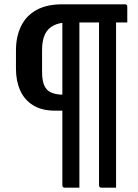

<svg xmlns="http://www.w3.org/2000/svg" viewBox="-20 -720 640 890"><path d="M297 -616Q256 -616 228.5 -602Q201 -588 188 -560Q175 -532 175 -488V-387Q175 -347 185 -324Q195 -301 217.5 -291Q240 -281 276 -281H324V-207Q306 -207 289 -207Q272 -207 258 -207H235Q174 -207 133.5 -232Q93 -257 73.5 -301Q54 -345 54 -401V-486Q54 -551 78 -599.5Q102 -648 149.5 -674Q197 -700 268 -700H559Q561 -700 563.5 -699.5Q566 -699 567 -697Q569 -696 569.5 -693.5Q570 -691 570 -689Q570 -667 570 -653.5Q570 -640 570 -631.5Q570 -623 570 -616H559Q527 -616 483 -616Q439 -616 391 -616Q343 -616 297 -616ZM303 -653H337Q341 -653 343 -651.5Q345 -650 346.5 -648Q348 -646 348 -642Q348 -558 348 -461Q348 -364 348 -260.5Q348 -157 348 -53Q348 51 348 150Q330 150 313.5 150Q297 150 280 150Q275 150 272 147Q269 144 269 139Q269 73 269 7Q269 -59 269 -125Q269 -191 269 -257Q269 -323 269 -389.5Q269 -456 269 -522Q269 -588 269 -653ZM473 -653H507Q511 -653 513 -651.5Q515 -650 516.5 -648Q518 -646 518 -642Q518 -557 518 -472Q518 -387 518 -301.5Q518 -216 518 -130.5Q518 -45 518 40Q518 70 518 98Q518 126 518 150Q501 150 484.5 150Q468 150 450 150Q445 150 442 147Q439 144 439 139Q439 60 439 -19.5Q439 -99 439 -178Q439 -257 439 -336.5Q439 -416 439 -495Q439 -574 439 -653Z"/></svg>

Font: Recursive Monospace
Style: Regular
Weight: 400
Version: Version 1.047